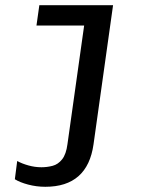

<svg xmlns="http://www.w3.org/2000/svg" viewBox="-20 -531 640 737"><path d="M154 186Q120 186 88 177.5Q56 169 37 157L46 87Q64 97 89 104Q114 111 139 111Q161 111 182 105.5Q203 100 218.5 80.5Q234 61 239 22L303 -433H120L131 -511H414L339 23Q316 186 154 186Z"/></svg>

Font: Chivo Mono
Style: Italic
Weight: 400
Italic angle: -8.05°
Monospace: yes
Version: Version 1.008